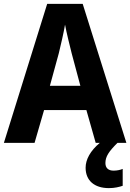

<svg xmlns="http://www.w3.org/2000/svg" viewBox="-20 -736 671 989"><path d="M473 0H494C445 41 421 86 421 128C421 194 466 233 541 233C571 233 594 227 612 221V134C601 139 583 143 565 143C539 143 523 130 523 104C523 70 541 44 585 0H631L406 -716H223L0 0H158L207 -169H425ZM349 -462 394 -294H237L283 -462C293 -503 308 -567 315 -609C322 -570 340 -498 349 -462Z"/></svg>

Font: Noto Sans Lao Looped SemiCondensed
Style: Bold
Weight: 700
Width: 4
Designer: Mark Frömberg, Ben Mitchell
Foundry: The Fontpad Ltd
Version: Version 1.002